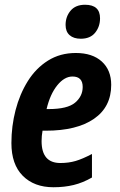

<svg xmlns="http://www.w3.org/2000/svg" viewBox="-20 -778 503 808"><path d="M205 10Q124 10 76 -38Q28 -86 28 -176Q28 -247 45.5 -314.5Q63 -382 97 -436.5Q131 -491 182 -523Q233 -555 299 -555Q369 -555 408.5 -519Q448 -483 448 -421Q448 -328 375.5 -278Q303 -228 173 -228H159Q155 -206 155 -184Q155 -92 234 -92Q269 -92 298 -100.5Q327 -109 367 -130V-31Q329 -9 290 0.5Q251 10 205 10ZM185 -319Q264 -319 296 -346Q328 -373 328 -412Q328 -456 285 -456Q251 -456 221 -419Q191 -382 176 -319ZM320 -615Q290 -615 273 -630Q256 -645 256 -673Q256 -708 277 -733Q298 -758 338 -758Q401 -758 401 -701Q401 -666 380.5 -640.5Q360 -615 320 -615Z"/></svg>

Font: Noto Sans Condensed
Style: Bold Italic
Weight: 700
Width: 3
Italic angle: -12°
Designer: Monotype Design Team
Foundry: Monotype Imaging Inc.
Version: Version 2.013; ttfautohint (v1.8.4.7-5d5b)